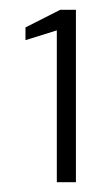

<svg xmlns="http://www.w3.org/2000/svg" viewBox="-20 -724 219 392"><path d="M96 -352V-662L32 -642V-668L103 -704H135V-352Z"/></svg>

Font: DM Sans 9pt ExtraLight
Style: Regular
Weight: 250
Version: Version 4.004;gftools[0.9.30]